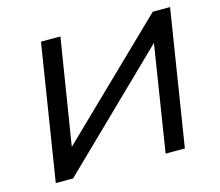

<svg xmlns="http://www.w3.org/2000/svg" viewBox="-100 -834 1104 964"><g transform="rotate(-15 451.5 -352.5)"><path d="M76 0 188 -705H289L201 -156V-155L769 -705H859L747 0H647L734 -551V-552L166 0Z"/></g></svg>

Font: Nunito Sans 7pt SemiExpanded Medium
Style: Italic
Weight: 500
Width: 6
Italic angle: -9°
Designer: Vernon Adams
Foundry: Vernon Adams
Version: Version 3.101;gftools[0.9.27]